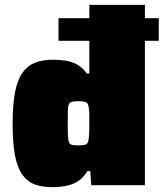

<svg xmlns="http://www.w3.org/2000/svg" viewBox="-20 -763 674 791"><path d="M221 -595V-688H634V-595ZM195 8Q153 8 122.5 -3.5Q92 -15 71.5 -44Q51 -73 41.5 -124Q32 -175 32 -253Q32 -332 42 -383.5Q52 -435 73 -464Q94 -493 125 -505Q156 -517 200 -517Q224 -517 248.5 -513.5Q273 -510 296 -498Q319 -486 338 -460H348V-743H577V0H356L352 -58H340Q323 -30 300.5 -16Q278 -2 251 3Q224 8 195 8ZM304 -164Q326 -164 334.5 -168Q343 -172 345 -189Q347 -203 347.5 -218.5Q348 -234 348 -255Q348 -275 348 -290Q348 -305 346 -317Q344 -337 335 -341.5Q326 -346 304 -346Q287 -346 277.5 -344Q268 -342 264 -334Q260 -326 259.5 -307Q259 -288 259 -255Q259 -222 260 -203.5Q261 -185 264.5 -176.5Q268 -168 277.5 -166Q287 -164 304 -164Z"/></svg>

Font: Saira SemiExpanded Black
Style: Regular
Weight: 900
Width: 6
Designer: Hector Gatti with collaboration of the Omnibus-Type team
Foundry: Omnibus-Type
Version: Version 1.101